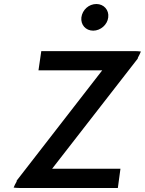

<svg xmlns="http://www.w3.org/2000/svg" viewBox="-20 -948 723 958"><path d="M386 -861C382 -825 407 -795 445 -795C482 -795 516 -825 520 -861C525 -898 498 -928 461 -928C423 -928 391 -899 386 -861ZM48 -12C57 -11 67 -10 79 -10H568L581 -106H240L666 -654C666 -655 668 -656 668 -658V-660C674 -670 679 -682 683 -691C674 -692 664 -693 653 -693H186L172 -597H490L65 -49C64 -47 63 -48 63 -44V-42C57 -32 52 -22 48 -12Z"/></svg>

Font: Bluebird
Style: LiObl
Weight: 300
Designer: Jasper
Foundry: Cannot Into Space Fonts
Version: Version 0.98